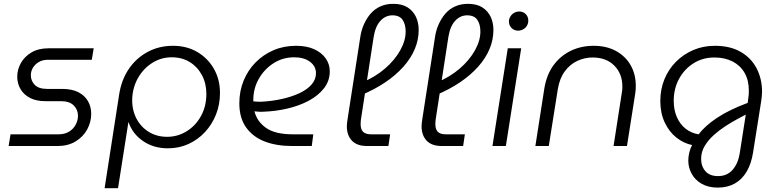

<svg xmlns="http://www.w3.org/2000/svg" viewBox="-20 -762 4065 1002"><path d="M25 0 35 -61H285Q318 -61 340.5 -75Q363 -89 375 -111.5Q387 -134 387 -158Q387 -189 365 -211.5Q343 -234 298 -234H217Q169 -234 136.5 -251Q104 -268 87 -297Q70 -326 70 -362Q70 -399 89 -433Q108 -467 144.5 -488.5Q181 -510 234 -510H469L459 -450H229Q202 -450 182 -438Q162 -426 151.5 -408Q141 -390 141 -369Q141 -340 161.5 -319Q182 -298 226 -298H304Q356 -298 389.5 -280.5Q423 -263 439.5 -233.5Q456 -204 456 -168Q456 -125 435 -86.5Q414 -48 374.5 -24Q335 0 281 0Z M526 220 602 -270Q614 -346 652.5 -402.5Q691 -459 750.5 -491Q810 -523 883 -523Q954 -523 1009 -491Q1064 -459 1096 -403.5Q1128 -348 1128 -277Q1128 -217 1107.5 -165Q1087 -113 1050 -73Q1013 -33 963.5 -10.5Q914 12 856 12Q782 12 727 -25.5Q672 -63 651 -124H650L596 220ZM852 -48Q908 -48 955 -77.5Q1002 -107 1029.5 -157.5Q1057 -208 1057 -272Q1057 -326 1034 -369.5Q1011 -413 970.5 -438Q930 -463 876 -463Q821 -463 775 -434Q729 -405 701 -356.5Q673 -308 670 -248Q668 -191 691 -145.5Q714 -100 756 -74Q798 -48 852 -48Z M1504 0Q1422 0 1360.5 -24Q1299 -48 1264 -97.5Q1229 -147 1229 -223Q1229 -287 1251.5 -341.5Q1274 -396 1314 -436.5Q1354 -477 1407.5 -500Q1461 -523 1525 -523Q1581 -523 1620 -505Q1659 -487 1680 -457Q1701 -427 1701 -390Q1701 -340 1671 -301.5Q1641 -263 1591.5 -236.5Q1542 -210 1480 -195.5Q1418 -181 1354 -179Q1342 -178 1330.5 -179Q1319 -180 1308 -181Q1321 -128 1368.5 -94.5Q1416 -61 1509 -61H1615L1607 0ZM1302 -233Q1311 -232 1321 -231.5Q1331 -231 1341 -231Q1401 -234 1453.5 -246Q1506 -258 1545.5 -277Q1585 -296 1607 -322Q1629 -348 1629 -380Q1629 -416 1598 -439.5Q1567 -463 1515 -463Q1456 -463 1407.5 -432Q1359 -401 1330 -349.5Q1301 -298 1302 -236Q1302 -235 1302 -234.5Q1302 -234 1302 -233Z M1895 0Q1843 0 1816.5 -28Q1790 -56 1790 -104Q1790 -113 1791.5 -122.5Q1793 -132 1794 -141L1860 -567Q1865 -603 1879 -634.5Q1893 -666 1914 -690.5Q1935 -715 1965 -728.5Q1995 -742 2032 -742Q2078 -742 2107 -723.5Q2136 -705 2150.5 -674.5Q2165 -644 2165 -606Q2165 -554 2144.5 -505.5Q2124 -457 2084.5 -413Q2045 -369 1990 -332Q1935 -295 1868 -267L1870 -332Q1938 -360 1989 -404Q2040 -448 2068.5 -499Q2097 -550 2097 -597Q2097 -635 2081 -658.5Q2065 -682 2028 -682Q1992 -682 1965.5 -653.5Q1939 -625 1930 -569L1866 -154Q1864 -143 1863 -133Q1862 -123 1862 -114Q1862 -87 1875 -74Q1888 -61 1917 -61H2016L2007 0Z M2285 0Q2233 0 2206.5 -28Q2180 -56 2180 -104Q2180 -113 2181.5 -122.5Q2183 -132 2184 -141L2250 -567Q2255 -603 2269 -634.5Q2283 -666 2304 -690.5Q2325 -715 2355 -728.5Q2385 -742 2422 -742Q2468 -742 2497 -723.5Q2526 -705 2540.5 -674.5Q2555 -644 2555 -606Q2555 -554 2534.5 -505.5Q2514 -457 2474.5 -413Q2435 -369 2380 -332Q2325 -295 2258 -267L2260 -332Q2328 -360 2379 -404Q2430 -448 2458.5 -499Q2487 -550 2487 -597Q2487 -635 2471 -658.5Q2455 -682 2418 -682Q2382 -682 2355.5 -653.5Q2329 -625 2320 -569L2256 -154Q2254 -143 2253 -133Q2252 -123 2252 -114Q2252 -87 2265 -74Q2278 -61 2307 -61H2406L2397 0Z M2550 0 2630 -510H2700L2620 0ZM2684 -602Q2663 -602 2649.5 -616Q2636 -630 2636 -650Q2636 -663 2643 -675Q2650 -687 2662.5 -694.5Q2675 -702 2690 -702Q2710 -702 2723.5 -688.5Q2737 -675 2737 -655Q2737 -639 2729.5 -627Q2722 -615 2709.5 -608.5Q2697 -602 2684 -602Z M2774 0 2821 -302Q2833 -373 2869 -422Q2905 -471 2959 -497Q3013 -523 3078 -523Q3146 -523 3195.5 -495.5Q3245 -468 3271.5 -421Q3298 -374 3298 -315Q3298 -306 3297.5 -295Q3297 -284 3295 -273L3252 0H3182L3225 -277Q3227 -286 3227.5 -294Q3228 -302 3228 -310Q3228 -377 3186 -419.5Q3144 -462 3072 -462Q3031 -462 2992.5 -444Q2954 -426 2927 -389Q2900 -352 2891 -296L2844 0Z M3726 217Q3676 217 3641.5 197Q3607 177 3589.5 144.5Q3572 112 3572 76Q3572 55 3577.5 33Q3583 11 3592 -5Q3548 -14 3510 -44Q3472 -74 3449 -123Q3426 -172 3426 -234Q3426 -296 3447.5 -348.5Q3469 -401 3508 -440Q3547 -479 3598.5 -501Q3650 -523 3710 -523Q3791 -523 3846 -491Q3901 -459 3929 -404.5Q3957 -350 3957 -283Q3957 -271 3955.5 -258Q3954 -245 3952 -231L3910 34Q3901 92 3877 133Q3853 174 3815 195.5Q3777 217 3726 217ZM3727 157Q3774 157 3802.5 125Q3831 93 3840 41L3872 -164Q3855 -155 3827 -140Q3799 -125 3766.5 -104Q3734 -83 3705 -57Q3676 -31 3657.5 0Q3639 31 3639 67Q3639 106 3661.5 131.5Q3684 157 3727 157ZM3626 -61Q3659 -105 3722 -147Q3785 -189 3882 -225L3885 -248Q3887 -259 3887.5 -269Q3888 -279 3888 -289Q3888 -343 3866 -381.5Q3844 -420 3803.5 -441Q3763 -462 3708 -462Q3647 -462 3599 -431.5Q3551 -401 3523.5 -350Q3496 -299 3496 -236Q3496 -188 3512.5 -150.5Q3529 -113 3558.5 -90Q3588 -67 3626 -61Z"/></svg>

Font: MuseoModerno Light
Style: Italic
Weight: 300
Italic angle: -9°
Designer: Pablo Cosgaya, Héctor Gatti, Marcela Romero, and the Authors of The MuseoModerno Project.
Foundry: Omnibus-Type Team
Version: Version 1.003